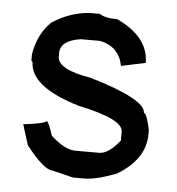

<svg xmlns="http://www.w3.org/2000/svg" viewBox="-43 -548 540 585"><g transform="rotate(5 227.0 -256.0)"><path d="M208 -507.8H239.3Q255.9 -496.1 293.9 -496.1Q391.6 -450.2 391.6 -371.1L317.4 -355.5Q305.7 -414.1 247.1 -425.8H188.5Q127 -417 126 -378.9V-367.2Q126 -328.1 227.5 -311.5Q399.4 -260.7 399.4 -218.8Q408.2 -218.8 418.9 -168V-156.2Q418.9 -78.1 333 -27.3Q271.5 -3.9 235.4 -3.9H201.2L137.7 -19.5Q110.4 -19.5 55.7 -89.8L36.1 -152.3Q100.6 -160.2 106.4 -168Q112.3 -168 126 -125Q168.9 -85.9 201.2 -85.9H274.4Q302.7 -85.9 336.9 -128.9V-156.2Q336.9 -194.3 201.2 -222.7Q48.8 -267.6 47.9 -343.8L43.9 -347.7V-367.2Q54.7 -430.7 94.7 -468.8Q149.4 -503.9 208 -507.8Z"/></g></svg>

Font: LaylaRuqaa
Style: Regular
Weight: 400
Version: Version 2.0